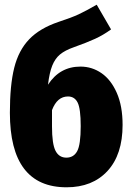

<svg xmlns="http://www.w3.org/2000/svg" viewBox="-20 -778 563 816"><path d="M501 -247Q501 -121 437 -51.5Q373 18 263 18Q22 18 22 -299Q22 -416 40.5 -490Q59 -564 104 -611Q149 -658 229 -685Q284 -703 314 -717Q344 -731 391 -758L452 -653Q419 -629 384 -613Q349 -597 293 -577Q256 -564 235 -546.5Q214 -529 202 -499Q190 -469 184 -418Q234 -495 322 -495Q371 -495 411.5 -467Q452 -439 476.5 -383Q501 -327 501 -247ZM323 -242Q323 -316 310 -342Q297 -368 269 -368Q223 -368 201 -310V-241Q201 -166 216 -137Q231 -108 262 -108Q293 -108 308 -135.5Q323 -163 323 -242Z"/></svg>

Font: Fira Sans Condensed ExtraBold
Style: Regular
Weight: 800
Width: 3
Designer: Carrois Corporate & Edenspiekermann AG
Foundry: Carrois Corporate GbR & Edenspiekermann AG
Version: Version 4.203